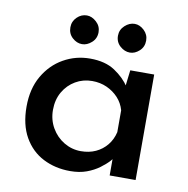

<svg xmlns="http://www.w3.org/2000/svg" viewBox="-72 -671 735 751"><g transform="rotate(10 296.0 -295.5)"><path d="M254 10Q195 10 147 -14.5Q99 -39 71 -88Q43 -137 43 -209Q43 -280 72.5 -331Q102 -382 150.5 -409.5Q199 -437 256 -437Q316 -437 354.5 -411.5Q393 -386 415 -352L408 -336L418 -419H513V0H410V-105L421 -80Q417 -72 404 -57.5Q391 -43 369.5 -27Q348 -11 319.5 -0.5Q291 10 254 10ZM282 -74Q315 -74 341 -86Q367 -98 385 -120Q403 -142 410 -172V-259Q402 -287 383 -307.5Q364 -328 337.5 -340Q311 -352 279 -352Q243 -352 213 -334.5Q183 -317 165 -286Q147 -255 147 -214Q147 -175 165.5 -143Q184 -111 215 -92.5Q246 -74 282 -74ZM158 -544Q158 -568 175 -584.5Q192 -601 214 -601Q234 -601 252 -584.5Q270 -568 270 -544Q270 -519 252 -503Q234 -487 214 -487Q193 -487 175.5 -503Q158 -519 158 -544ZM347 -544Q347 -568 365 -584.5Q383 -601 404 -601Q424 -601 441.5 -584.5Q459 -568 459 -544Q459 -519 441.5 -503Q424 -487 404 -487Q383 -487 365 -503Q347 -519 347 -544Z"/></g></svg>

Font: Josefin Sans Medium
Style: Regular
Weight: 500
Designer: Santiago Orozco
Foundry: Typemade
Version: Version 2.001